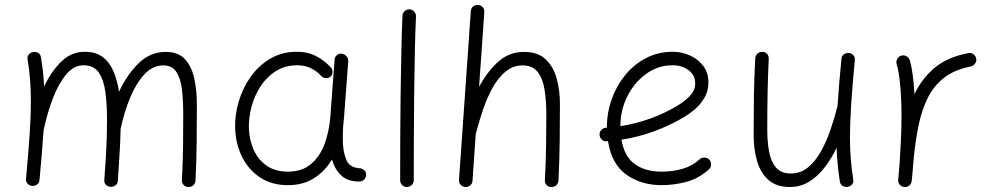

<svg xmlns="http://www.w3.org/2000/svg" viewBox="-20 -724 3998 771"><path d="M84.5 -6.8Q94.2 -111.3 99.1 -185.1Q104 -258.8 104 -315.9Q104 -363.8 100.8 -403.8Q97.7 -443.8 90.8 -484.4Q88.9 -497.1 95.5 -504.9Q102.1 -512.7 111.3 -514.6Q122.1 -517.1 132.3 -512Q142.6 -506.8 144.5 -493.2Q149.4 -464.4 152.6 -435.8Q155.8 -407.2 157.2 -377Q185.5 -437 226.1 -476.6Q266.6 -516.1 320.3 -516.1Q364.7 -516.1 392.8 -494.6Q420.9 -473.1 436 -436.8Q451.2 -400.4 458 -355.5Q489.3 -423.3 536.1 -469.5Q583 -515.6 646 -515.6Q697.3 -515.6 724.1 -484.9Q751 -454.1 760.7 -406.2Q770.5 -358.4 770.5 -306.2Q770.5 -231 769.8 -156Q769 -81.1 765.1 0.5Q764.6 11.2 757.3 19Q750 26.9 737.3 26.9Q724.6 26.9 717.3 18.8Q710 10.7 710.4 0Q714.4 -73.7 715.1 -137.7Q715.8 -201.7 715.8 -266.6Q715.8 -319.8 710.7 -364Q705.6 -408.2 688.5 -434.8Q671.4 -461.4 635.7 -461.4Q593.3 -461.4 559.8 -425.5Q526.4 -389.6 502.4 -331.5Q478.5 -273.4 464.4 -207Q463.9 -175.3 462.4 -146.7Q460.9 -118.2 458.7 -83.3Q456.5 -48.3 453.1 2Q452.1 14.6 443.1 20.8Q434.1 26.9 423.8 26.4Q413.6 25.4 405.8 18.6Q397.9 11.7 398.9 -2Q403.3 -61 405.5 -99.4Q407.7 -137.7 408.7 -170.7Q409.7 -203.6 409.7 -245.6Q409.7 -303.7 403.3 -353Q397 -402.3 377 -432.1Q356.9 -461.9 315.4 -461.9Q276.4 -461.9 245.4 -424.6Q214.4 -387.2 191.7 -327.4Q168.9 -267.6 154.8 -199.2Q152.3 -157.7 148.2 -108.9Q144 -60.1 138.7 -1.5Q137.2 11.7 127.9 17.6Q118.7 23.4 108.4 22.5Q98.6 21.5 91.1 13.9Q83.5 6.3 84.5 -6.8Z M1135.7 -34.7Q1193.4 -34.7 1229.2 -65.4Q1265.1 -96.2 1283.7 -146.7Q1302.2 -197.3 1306.6 -257.3L1323.7 -484.9Q1324.7 -496.1 1333.3 -502.9Q1341.8 -509.8 1352.5 -508.3Q1363.8 -506.8 1371.6 -497.8Q1379.4 -488.8 1378.4 -478L1361.3 -250Q1360.4 -235.4 1358.4 -221.2Q1356.9 -201.7 1356.7 -181.4Q1356.4 -161.1 1357.4 -143.1Q1359.9 -105 1373 -77.4Q1386.2 -49.8 1429.2 -47.9Q1437 -45.9 1443.4 -40Q1449.7 -34.2 1450.2 -22Q1450.2 -10.7 1442.1 -2.9Q1434.1 4.9 1422.9 4.9Q1375 4.9 1349.4 -20.3Q1323.7 -45.4 1313 -83.5Q1285.6 -37.1 1241.7 -8.8Q1197.8 19.5 1135.7 19.5Q1071.3 19.5 1024.7 -11.2Q978 -42 952.4 -93.5Q926.8 -145 924.3 -206.5Q922.4 -261.2 938.5 -315.9Q954.6 -370.6 986.8 -416Q1019 -461.4 1065.9 -488.8Q1112.8 -516.1 1172.4 -516.1Q1216.3 -516.1 1250 -498.3Q1283.7 -480.5 1309.1 -452.6Q1316.4 -443.8 1315.2 -432.6Q1314 -421.4 1305.7 -415Q1296.9 -408.7 1285.4 -410.6Q1273.9 -412.6 1267.1 -421.9Q1252 -438.5 1228 -450.2Q1204.1 -461.9 1172.9 -461.9Q1125.5 -461.9 1088.9 -439.2Q1052.2 -416.5 1027.3 -378.9Q1002.4 -341.3 990.2 -296.1Q978 -251 979.5 -206.1Q981.9 -158.2 1000.2 -119.1Q1018.6 -80.1 1052.7 -57.4Q1086.9 -34.7 1135.7 -34.7Z M1624.5 -686.5Q1635.7 -686 1643.3 -677.5Q1650.9 -668.9 1650.4 -657.7Q1647.5 -595.7 1645.8 -512.7Q1644 -429.7 1643.1 -338.6Q1642.1 -247.6 1641.8 -159.9Q1641.6 -72.3 1641.6 0Q1641.6 11.2 1633.3 19Q1625 26.9 1613.8 26.9Q1602.5 26.9 1594.7 19Q1586.9 11.2 1586.9 0Q1586.9 -72.3 1587.2 -160.2Q1587.4 -248 1588.6 -339.1Q1589.8 -430.2 1591.6 -513.7Q1593.3 -597.2 1596.2 -660.6Q1596.7 -671.9 1605 -679.4Q1613.3 -687 1624.5 -686.5Z M1848.1 26.9Q1837.9 25.9 1830.1 18.3Q1822.3 10.7 1823.2 -2L1870.6 -678.7Q1871.6 -691.4 1880.1 -698.2Q1888.7 -705.1 1899.4 -704.1Q1909.7 -703.6 1917.7 -695.8Q1925.8 -688 1924.8 -674.8L1903.8 -375Q1934.6 -433.6 1979 -474.6Q2023.4 -515.6 2084.5 -515.6Q2139.2 -515.6 2170.7 -486.3Q2202.1 -457 2215.3 -409.2Q2228.5 -361.3 2228.5 -306.2Q2228.5 -231 2227.5 -156Q2226.6 -81.1 2222.7 0.5Q2222.2 10.7 2214.8 18.8Q2207.5 26.9 2194.8 26.9Q2181.6 26.9 2174.6 18.8Q2167.5 10.7 2168 0Q2171.9 -73.7 2172.9 -137.7Q2173.8 -201.7 2173.8 -266.6Q2173.8 -319.8 2166.7 -364Q2159.7 -408.2 2139.2 -434.8Q2118.7 -461.4 2079.1 -461.4Q2040.5 -461.4 2010.7 -437Q1981 -412.6 1958.7 -372.8Q1936.5 -333 1920.4 -285.9Q1904.3 -238.8 1892.6 -193.8Q1892.1 -190.9 1890.6 -188.5L1877.4 2Q1876.5 14.6 1867.7 21Q1858.9 27.3 1848.1 26.9Z M2826.7 -43.9Q2785.6 -6.8 2736.1 6.3Q2686.5 19.5 2636.7 19.5Q2555.7 19.5 2496.1 -22Q2436.5 -63.5 2421.4 -157.2Q2418.9 -156.7 2416.5 -156.7Q2405.3 -155.8 2397 -163.1Q2388.7 -170.4 2387.7 -181.6Q2386.7 -192.9 2394 -201.4Q2401.4 -210 2412.6 -210.9Q2415 -210.9 2417 -211.4Q2417 -212.9 2417 -214.8Q2417 -270.5 2435.8 -324.2Q2454.6 -377.9 2489.7 -421.4Q2524.9 -464.8 2573.7 -490.5Q2622.6 -516.1 2682.1 -516.1Q2716.3 -516.1 2749 -502Q2781.7 -487.8 2803.2 -460.4Q2824.7 -433.1 2824.7 -393.1Q2824.7 -357.4 2808.1 -330.1Q2791.5 -302.7 2768.8 -283.9Q2746.1 -265.1 2728 -254.4Q2608.4 -183.6 2475.6 -163.1Q2487.3 -94.2 2529.8 -64.5Q2572.3 -34.7 2636.7 -34.7Q2681.6 -34.7 2720.9 -46.1Q2760.3 -57.6 2789.6 -84.5Q2797.9 -91.8 2809.3 -91.3Q2820.8 -90.8 2828.6 -82.5Q2835.9 -74.2 2835.4 -62.7Q2835 -51.3 2826.7 -43.9ZM2681.2 -461.9Q2622.1 -461.9 2574.5 -427.2Q2526.9 -392.6 2499 -336.9Q2471.2 -281.2 2471.2 -217.3Q2594.7 -236.8 2698.2 -298.3Q2727.1 -315.4 2749.3 -337.6Q2771.5 -359.9 2771.5 -389.6Q2771.5 -422.9 2744.6 -442.4Q2717.8 -461.9 2681.2 -461.9Z M3412.6 -481.9Q3402.8 -377.4 3397.9 -303.5Q3393.1 -229.5 3393.1 -172.9Q3393.1 -125 3396.5 -84.7Q3399.9 -44.4 3406.2 -3.9Q3408.7 8.3 3402.1 15.9Q3395.5 23.4 3386.2 25.9Q3375.5 28.3 3365 23.2Q3354.5 18.1 3352.5 4.4Q3347.2 -28.8 3344 -61.8Q3340.8 -94.7 3339.4 -130.4Q3318.8 -87.4 3291.5 -51.8Q3264.2 -16.1 3229.5 5.4Q3194.8 26.9 3151.9 26.9Q3096.7 26.9 3064.7 -2.4Q3032.7 -31.7 3019.5 -79.6Q3006.3 -127.4 3006.3 -182.6Q3006.3 -258.3 3007.3 -333Q3008.3 -407.7 3012.7 -489.3Q3013.2 -499.5 3020.5 -507.6Q3027.8 -515.6 3040 -515.6Q3053.7 -515.6 3060.5 -507.6Q3067.4 -499.5 3066.9 -488.3Q3063.5 -415 3062.3 -348.6Q3061 -282.2 3061 -203.6Q3061 -155.3 3068.4 -115.2Q3075.7 -75.2 3096.2 -51.3Q3116.7 -27.3 3155.8 -27.3Q3194.8 -27.3 3224.6 -51.8Q3254.4 -76.2 3276.6 -116Q3298.8 -155.8 3314.9 -202.9Q3331.1 -250 3342.3 -294.9Q3342.8 -296.9 3343.3 -298.3Q3345.7 -338.4 3349.6 -385.3Q3353.5 -432.1 3358.9 -487.3Q3359.9 -500.5 3369.1 -506.3Q3378.4 -512.2 3389.2 -511.2Q3398.9 -510.3 3406.2 -502.9Q3413.6 -495.6 3412.6 -481.9Z M3610.8 26.9Q3607.4 26.4 3604.5 25.4Q3604 25.4 3603.5 24.9Q3603.5 24.9 3603 24.9Q3590.3 19.5 3587.4 6.3Q3587.4 5.9 3586.9 4.9Q3586.9 4.9 3586.9 4.4Q3586.4 1 3586.9 -2.9Q3586.9 -4.9 3587.4 -7.3Q3588.9 -23.4 3590.1 -39.6Q3591.3 -55.7 3592.8 -71.8Q3595.7 -115.2 3597.9 -163.6Q3600.1 -211.9 3600.1 -259.8Q3600.1 -322.8 3595.2 -378.7Q3590.3 -434.6 3580.6 -466.3Q3577.6 -477.1 3583 -487.1Q3588.4 -497.1 3599.1 -500.5Q3609.9 -503.9 3619.9 -498.3Q3629.9 -492.7 3633.3 -481.9Q3641.1 -455.6 3645.5 -420.7Q3649.9 -385.7 3652.3 -345.7Q3681.2 -407.7 3732.4 -451.2Q3783.7 -494.6 3868.2 -510.7Q3878.9 -513.2 3888.4 -506.6Q3897.9 -500 3899.9 -489.3Q3902.3 -478.5 3895.8 -469Q3889.2 -459.5 3878.4 -457Q3812.5 -444.3 3770.8 -411.6Q3729 -378.9 3704.6 -329.1Q3680.2 -279.3 3667.5 -215.1Q3654.8 -150.9 3647.9 -75.7Q3645 -33.7 3641.1 2.9Q3640.6 6.3 3639.2 9.8Q3639.2 9.8 3639.2 9.8Q3639.2 10.7 3638.7 11.2Q3633.3 23.4 3620.1 26.4Q3619.6 26.4 3618.7 26.4Q3618.7 26.4 3618.7 26.9Q3614.7 27.3 3610.8 26.9Z"/></svg>

Font: Mikhak-FD Light
Style: Regular
Weight: 300
Designer: Amin Abedi
Version: Version 3.2